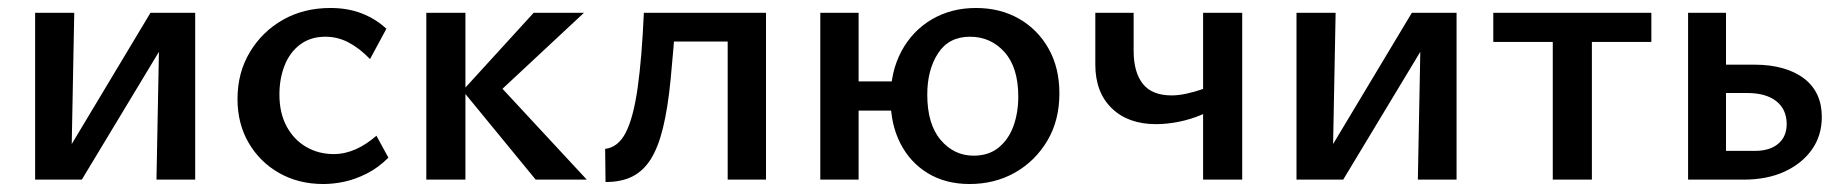

<svg xmlns="http://www.w3.org/2000/svg" viewBox="-20 -450 4610 481"><path d="M372 0 380 -418H469V0ZM68 0V-418H166L158 0ZM132 0V-43L357 -418H410V-373L185 0Z M790 11Q728 11 679.5 -16.5Q631 -44 603 -92Q575 -140 575 -202Q575 -268 606 -319.5Q637 -371 689 -400.5Q741 -430 808 -430Q851 -430 886 -416.5Q921 -403 948 -378L907 -302Q881 -329 853.5 -343.5Q826 -358 795 -358Q758 -358 732 -338.5Q706 -319 693 -286Q680 -253 680 -213Q680 -167 698 -133.5Q716 -100 747 -82Q778 -64 816 -64Q844 -64 871 -76Q898 -88 923 -110L953 -55Q928 -30 899.5 -15.5Q871 -1 843.5 5Q816 11 790 11Z M1322 0 1139 -223 1317 -418H1443L1206 -197V-263L1450 0ZM1048 0V-418H1146V0Z M1497 6 1496 -77Q1529 -81 1548 -118.5Q1567 -156 1577.5 -230.5Q1588 -305 1593 -418H1674Q1667 -322 1660 -250.5Q1653 -179 1641 -130Q1629 -81 1610.5 -51.5Q1592 -22 1564.5 -8Q1537 6 1497 6ZM1803 0V-418H1899V0ZM1642 -346V-418H1844V-346Z M2035 0V-418H2131V0ZM2082 -173V-246H2258V-173ZM2409 11Q2349 11 2304.5 -16Q2260 -43 2235.5 -91Q2211 -139 2211 -203Q2211 -271 2238.5 -322Q2266 -373 2314.5 -401.5Q2363 -430 2425 -430Q2486 -430 2533 -403Q2580 -376 2607 -328Q2634 -280 2634 -216Q2634 -148 2603.5 -97Q2573 -46 2522.5 -17.5Q2472 11 2409 11ZM2419 -60Q2457 -60 2482 -80.5Q2507 -101 2519 -134.5Q2531 -168 2531 -208Q2531 -281 2496.5 -319.5Q2462 -358 2410 -358Q2357 -358 2330 -316.5Q2303 -275 2303 -213Q2303 -139 2336.5 -99.5Q2370 -60 2419 -60Z M2876 -139Q2806 -139 2765 -179Q2724 -219 2724 -288V-418H2820V-323Q2820 -269 2843 -240Q2866 -211 2915 -211Q2933 -211 2953 -215.5Q2973 -220 2990.5 -226Q3008 -232 3019 -238L3034 -187Q3015 -173 2989 -162Q2963 -151 2933.5 -145Q2904 -139 2876 -139ZM2994 0V-418H3092V0Z M3532 0 3540 -418H3629V0ZM3228 0V-418H3326L3318 0ZM3292 0V-43L3517 -418H3570V-373L3345 0Z M3870 0V-418H3968V0ZM3721 -345V-418H4117V-345Z M4209 0V-418H4304V-72H4376Q4414 -72 4435 -90Q4456 -108 4456 -139Q4456 -176 4430 -196.5Q4404 -217 4357 -217H4283V-288H4375Q4415 -288 4446.5 -279Q4478 -270 4500 -253Q4522 -236 4533 -212Q4544 -188 4544 -157Q4544 -110 4519 -75Q4494 -40 4450.5 -20Q4407 0 4348 0Z"/></svg>

Font: Ysabeau SemiBold
Style: Regular
Weight: 600
Designer: Christian Thalmann (Catharsis Fonts)
Version: Version 2.000;gftools[0.9.27.dev2+g8671c4b]